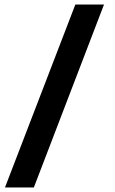

<svg xmlns="http://www.w3.org/2000/svg" viewBox="-20 -749 509 851"><path d="M2 82 314 -729H441L130 82Z"/></svg>

Font: Hubot Sans Condensed ExtraLight SemiBold
Style: Regular
Weight: 600
Version: Version 2.000